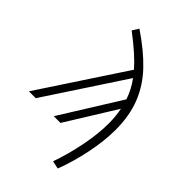

<svg xmlns="http://www.w3.org/2000/svg" viewBox="-302 -853 1168 1168"><g transform="rotate(45 282.5 -268.5)"><path d="M512 -208Q512 -112 489 0Q466 112 429 208L378 197Q412 101 433.5 -7Q455 -115 455 -204Q455 -264 444 -321L245 0H187L427 -385Q405 -450 364 -505L32 0H-27L332 -545Q270 -616 153 -704L179 -745Q293 -668 365.5 -591.5Q438 -515 475 -421.5Q512 -328 512 -208Z"/></g></svg>

Font: FiraGO Light
Style: Italic
Weight: 300
Italic angle: -8°
Designer: bBox Type GmbH
Foundry: bBox Type GmbH
Version: Version 1.001